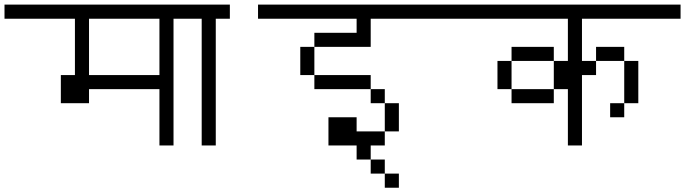

<svg xmlns="http://www.w3.org/2000/svg" viewBox="-20 -708 3040 852"><path d="M1000 -625V-687.5H0V-625H312.5Q312.5 -625 312.5 -375H250Q250 -375 250 -250H375V-312.5H687.5Q687.5 -312.5 687.5 -62.5H750V-625ZM375 -375Q375 -375 375 -625H687.5Q687.5 -625 687.5 -375Z M1000 -625V-687.5H750V-625H875V-62.5H937.5V-625Z M1750 125V62.5H1687.5V125ZM2000 -625V-687.5H1125V-625H1562.5V-562.5H1375V-500H1312.5Q1312.5 -500 1312.5 -375H1375V-312.5H1625V-250H1687.5Q1687.5 -250 1687.5 -125H1562.5V-187.5H1437.5Q1437.5 -187.5 1437.5 -62.5H1562.5V0H1625V62.5H1687.5V0H1625V-62.5H1687.5V-125H1750Q1750 -125 1750 -250H1687.5V-312.5H1625V-375H1375Q1375 -375 1375 -500H1625Q1625 -500 1625 -625Z M3000 -625V-687.5H2000V-625H2500V-437.5H2437.5Q2437.5 -437.5 2437.5 -312.5H2250V-250H2437.5V-312.5H2500Q2500 -312.5 2500 -62.5H2562.5V-375H2625V-437.5H2562.5V-625ZM2750 -250H2687.5V-187.5H2750ZM2750 -250H2812.5V-437.5H2750ZM2250 -312.5Q2250 -312.5 2250 -437.5H2187.5Q2187.5 -437.5 2187.5 -312.5ZM2250 -437.5H2437.5V-500H2250ZM2625 -437.5H2750V-500H2625Z"/></svg>

Font: Unifont
Style: Regular
Weight: 500
Version: Version 15.1.04